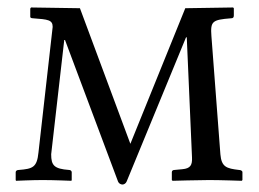

<svg xmlns="http://www.w3.org/2000/svg" viewBox="-20 -482 693 514"><path d="M478 -382H480L494 -61C495 -40 490 -31 468 -29L447 -27C443 -27 440 -25 440 -21V0L442 2C442 2 512 0 540 0C570 0 627 2 627 2L629 0V-21C629 -25 624 -27 620 -27C586 -31 573 -35 570 -69L546 -385C543 -425 548 -429 598 -433C604 -433 606 -435 606 -441V-460L604 -462L476 -460L329 -97L194 -460L63 -462L61 -459V-437C61 -435 63 -433 69 -433C108 -430 121 -429 121 -410L83 -74C79 -34 68 -30 30 -27C26 -27 22 -25 22 -21V0L23 2C23 2 66 0 94 0C124 0 171 2 171 2L172 0V-21C172 -25 168 -27 165 -27C125 -30 117 -39 117 -69L152 -375H154L296 4C298 9 303 12 308 12C312 12 317 9 319 4Z"/></svg>

Font: Linux Libertine O C
Style: Regular
Weight: 400
Designer: Philipp H. Poll
Foundry: Philipp H. Poll
Version: Version 4.0.3